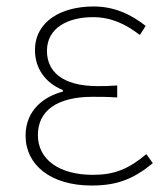

<svg xmlns="http://www.w3.org/2000/svg" viewBox="-20 -560 514 593"><path d="M263 13C342 13 392 -7 452 -56L432 -84C376 -37 332 -20 267 -20C163 -20 97 -67 97 -143C97 -217 155 -261 266 -261C291 -261 311 -261 342 -259V-296C315 -294 302 -294 282 -294C170 -294 125 -341 125 -403C125 -474 190 -507 267 -507C322 -507 366 -487 412 -452L430 -480C384 -516 333 -540 269 -540C169 -540 88 -494 88 -405C88 -350 119 -304 174 -282V-277C116 -262 59 -220 59 -141C59 -51 136 13 263 13Z"/></svg>

Font: Noto Sans CJK Thin
Style: Regular
Weight: 100
Designer: Ryoko NISHIZUKA (kana & ideographs); Paul D. Hunt (Latin, Greek & Cyrillic); Wenlong ZHANG (bopomofo); Sandoll Communica
Foundry: Adobe Systems Incorporated
Version: Version 1.000;PS 1;hotconv 1.0.78;makeotf.lib2.5.61930